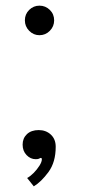

<svg xmlns="http://www.w3.org/2000/svg" viewBox="-20 -554 302 679"><path d="M119.5 -429.5Q98.5 -429.5 83.2 -445Q68 -460.5 68 -482Q68 -504 83.2 -519Q98.5 -534 119.5 -534Q141 -534 156.2 -519Q171.5 -504 171.5 -482Q171.5 -460.5 156.2 -445Q141 -429.5 119.5 -429.5ZM99.5 105 76 75.5Q86.5 70 98.8 57.8Q111 45.5 119.5 32Q128 18.5 128 9.5Q128 4.5 124.5 4.5Q122 4.5 118.8 6.8Q115.5 9 106.5 9Q88 9 74 -5.5Q60 -20 60 -42.5Q60 -65 75.2 -79.5Q90.5 -94 117 -94Q142.5 -94 159.8 -78Q177 -62 177 -35Q177 19.5 151.5 54.2Q126 89 99.5 105Z"/></svg>

Font: Imbue 10pt
Style: Regular
Weight: 400
Designer: Tyler Finck
Foundry: Etcetera Type Company
Version: Version 1.102; ttfautohint (v1.8.3)